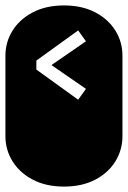

<svg xmlns="http://www.w3.org/2000/svg" viewBox="-22 -689 472 709"><path d="M214.4 0Q148.4 0 99.9 -25.1Q51.3 -50.3 24.7 -92.8Q-2 -135.3 -2 -186V-482.9Q-2 -534.2 24.7 -576.4Q51.3 -618.7 99.9 -643.8Q148.4 -668.9 214.4 -668.9Q280.3 -668.9 328.9 -643.8Q377.4 -618.7 403.8 -576.4Q430.2 -534.2 430.2 -482.9V-186Q430.2 -135.3 403.8 -92.8Q377.4 -50.3 328.9 -25.1Q280.3 0 214.4 0ZM266.6 -320.8 295.4 -360.8 168 -448.7 295.4 -536.6 266.6 -576.7 112.3 -465.3V-432.1Z"/></svg>

Font: Monofett
Style: Regular
Weight: 400
Designer: Vernon Adams
Foundry: Vernon Adams
Version: Version 1.100; ttfautohint (v1.8.4.7-5d5b);gftools[0.9.28]